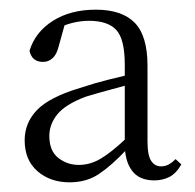

<svg xmlns="http://www.w3.org/2000/svg" viewBox="-20 -826 404 397"><path d="M299 -453Q268 -453 253 -473Q238 -493 238 -528V-529V-692Q238 -745 220.5 -764Q203 -783 164 -783Q147 -783 129 -778.5Q111 -774 88 -762L116 -783L101 -729Q97 -713 88.5 -705.5Q80 -698 69 -698Q46 -698 41 -721Q53 -760 89.5 -783Q126 -806 178 -806Q232 -806 258.5 -779Q285 -752 285 -690V-533Q285 -505 292.5 -493.5Q300 -482 313 -482Q321 -482 328 -485.5Q335 -489 343 -497L355 -486Q344 -467 330 -460Q316 -453 299 -453ZM124 -449Q84 -449 57.5 -472Q31 -495 31 -536Q31 -572 56.5 -598.5Q82 -625 145 -644Q175 -654 205 -661.5Q235 -669 261 -675V-655Q236 -648 208 -640.5Q180 -633 157 -626Q115 -610 98.5 -589.5Q82 -569 82 -545Q82 -514 100.5 -499.5Q119 -485 143 -485Q166 -485 187.5 -497.5Q209 -510 240 -539L256 -532L242 -517Q211 -484 185 -466.5Q159 -449 124 -449Z"/></svg>

Font: Noto Serif KR
Style: Regular
Weight: 200
Designer: Ryoko NISHIZUKA 西塚涼子 (kana & ideographs); Frank Grießhammer (Latin, Greek & Cyrillic); Wenlong ZHANG 张文龙 (bopomofo); San
Foundry: Adobe
Version: Version 2.001;hotconv 1.1.0;makeotfexe 2.6.0